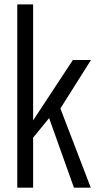

<svg xmlns="http://www.w3.org/2000/svg" viewBox="-20 -860 445 880"><path d="M131.8 0H59.1V-839.8H131.8V-308.1L314 -585H397L256.8 -362.8L396 0H318.8L205.1 -318.8L131.8 -229Z"/></svg>

Font: VL Oswald
Style: Light
Weight: 300
Designer: vernon adams
Foundry: vernon adams
Version: Version ; ttfautohint (v0.92.18-e454-dirty) -l 8 -r 50 -G 20